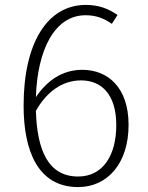

<svg xmlns="http://www.w3.org/2000/svg" viewBox="-20 -749 602 781"><path d="M315 -465C232 -465 171 -420 126 -354C132 -546 202 -687 328 -687C370 -687 402 -675 435 -652L458 -688C422 -713 383 -729 329 -729C173 -729 76 -575 76 -319C76 -136 134 12 298 12C416 12 503 -83 503 -241C503 -394 418 -465 315 -465ZM298 -31C177 -31 131 -136 126 -298C168 -373 231 -422 310 -422C391 -422 453 -367 453 -240C453 -119 400 -31 298 -31Z"/></svg>

Font: Glow Sans SC Normal Light
Style: Regular
Weight: 300
Designer: Ryoko NISHIZUKA (kana, bopomofo & ideographs); Paul D. Hunt (Latin, Greek & Cyrillic); Sandoll Communications, Soo-young
Version: Version 0.93